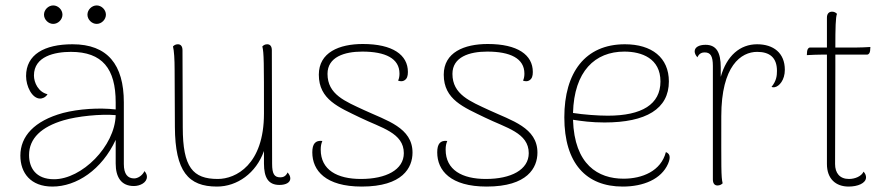

<svg xmlns="http://www.w3.org/2000/svg" viewBox="-20 -675 3280 707"><path d="M176 -587C194 -587 210 -603 210 -621C210 -639 194 -655 176 -655C158 -655 142 -639 142 -621C142 -603 158 -587 176 -587ZM336 -587C354 -587 370 -603 370 -621C370 -639 354 -655 336 -655C318 -655 302 -639 302 -621C302 -603 318 -587 336 -587ZM512 -45C504 -28 487 -18 474 -18C450 -18 436 -34 436 -71V-298C436 -437 376 -512 247 -512C143 -512 76 -474 76 -395C76 -357 98 -312 128 -312C134 -312 147 -315 155 -328C121 -336 105 -371 105 -397C105 -468 182 -484 241 -484C357 -484 406 -422 406 -298V-272C344 -279 270 -274 212 -259C106 -230 55 -173 55 -102C55 -38 93 12 173 12C262 12 355 -50 406 -160V-73C406 -23 426 10 473 10C495 10 521 -2 521 -24C521 -30 519 -37 512 -45ZM179 -15C111 -15 87 -58 87 -104C87 -166 133 -208 214 -232C264 -247 352 -256 406 -251C403 -136 281 -15 179 -15Z M1039 -40C1032 -24 1020 -22 1012 -22C990 -22 982 -35 982 -72L981 -490C981 -504 975 -512 964 -512C955 -512 950 -508 946 -504C952 -480 952 -445 952 -257C952 -68 848 -16 782 -16C690 -16 653 -59 653 -206L652 -490C652 -504 646 -512 635 -512C626 -512 621 -508 617 -504C621 -488 623 -457 623 -417L624 -207C625 -44 673 12 779 12C853 12 923 -37 952 -119V-73C952 -21 968 6 1009 6C1033 6 1049 -3 1049 -18C1049 -25 1046 -32 1039 -40Z M1312 12C1463 12 1499 -58 1499 -113C1499 -205 1404 -231 1322 -269C1251 -302 1186 -327 1186 -403C1186 -465 1248 -485 1314 -485C1399 -485 1451 -460 1451 -404C1451 -396 1450 -387 1446 -378C1455 -375 1463 -375 1469 -379C1479 -385 1482 -395 1482 -410C1482 -473 1426 -513 1316 -513C1229 -513 1154 -482 1154 -400C1154 -308 1228 -280 1306 -242C1384 -204 1467 -186 1467 -111C1467 -50 1402 -16 1309 -16C1222 -16 1161 -49 1161 -124C1161 -138 1163 -146 1167 -156C1141 -159 1130 -145 1130 -114C1130 -47 1179 12 1312 12Z M1772 12C1923 12 1959 -58 1959 -113C1959 -205 1864 -231 1782 -269C1711 -302 1646 -327 1646 -403C1646 -465 1708 -485 1774 -485C1859 -485 1911 -460 1911 -404C1911 -396 1910 -387 1906 -378C1915 -375 1923 -375 1929 -379C1939 -385 1942 -395 1942 -410C1942 -473 1886 -513 1776 -513C1689 -513 1614 -482 1614 -400C1614 -308 1688 -280 1766 -242C1844 -204 1927 -186 1927 -111C1927 -50 1862 -16 1769 -16C1682 -16 1621 -49 1621 -124C1621 -138 1623 -146 1627 -156C1601 -159 1590 -145 1590 -114C1590 -47 1639 12 1772 12Z M2432 -115C2414 -45 2345 -17 2276 -17C2183 -17 2095 -68 2090 -234C2122 -229 2158 -224 2206 -224C2359 -224 2443 -274 2443 -375C2443 -463 2380 -512 2281 -512C2135 -512 2058 -408 2058 -243C2058 -73 2139 12 2273 12C2349 12 2415 -15 2440 -72C2452 -100 2444 -110 2432 -115ZM2279 -485C2343 -485 2412 -460 2412 -375C2412 -291 2344 -249 2218 -249C2181 -249 2128 -253 2090 -259C2094 -413 2171 -485 2279 -485Z M2768 -512C2705 -512 2656 -470 2634 -392V-427C2634 -482 2618 -510 2578 -510C2554 -510 2538 -501 2538 -486C2538 -479 2541 -472 2548 -464C2555 -480 2567 -482 2575 -482C2596 -482 2605 -469 2605 -432V-14C2605 0 2611 8 2622 8C2631 8 2637 4 2641 0C2635 -24 2636 -59 2636 -247C2636 -433 2709 -484 2768 -484C2813 -484 2841 -464 2841 -414C2841 -396 2839 -377 2821 -355C2823 -354 2827 -353 2833 -354C2849 -357 2870 -380 2870 -418C2870 -480 2828 -512 2768 -512Z M3133 -500H3056C3056 -573 3057 -612 3062 -624C3058 -628 3053 -632 3044 -632C3032 -632 3025 -624 3025 -610V-500H2963C2957 -500 2953 -494 2952 -486L2951 -472C2964 -473 2998 -474 3011 -474H3025V-71C3025 -17 3057 12 3105 12C3138 12 3169 0 3169 -22C3169 -28 3167 -35 3160 -43C3152 -26 3129 -16 3106 -16C3072 -16 3055 -38 3055 -71L3056 -428V-474H3173C3179 -474 3183 -480 3184 -488L3185 -502C3175 -501 3143 -500 3133 -500Z"/></svg>

Font: Arima Koshi Thin
Style: Regular
Weight: 250
Designer: Joana Correia and Natanael Gama
Foundry: NDISCOVER
Version: Version 1.019;PS 001.019;hotconv 1.0.88;makeotf.lib2.5.64775